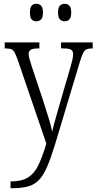

<svg xmlns="http://www.w3.org/2000/svg" viewBox="-20 -761 512 1019"><path d="M36 202Q95 202 129 180.5Q163 159 184 115Q205 71 226 1L72 -449Q63 -473 56 -485Q49 -497 38.5 -500.5Q28 -504 8 -504H5V-536H189V-504H183Q153 -504 142.5 -496.5Q132 -489 132 -474Q132 -464 136.5 -448Q141 -432 149 -407L209 -227Q225 -177 238.5 -133Q252 -89 257 -62Q263 -90 273 -124.5Q283 -159 294 -199L356 -412Q361 -430 364.5 -445.5Q368 -461 368 -473Q368 -490 357.5 -497Q347 -504 316 -504H304V-536H472V-504H469Q450 -504 439.5 -499.5Q429 -495 421 -479Q413 -463 403 -430L272 6Q250 78 230.5 123.5Q211 169 187 194Q163 219 128.5 228.5Q94 238 41 238H36ZM323 -648Q308 -648 298 -658Q288 -668 288 -694Q288 -721 298 -731Q308 -741 323 -741Q338 -741 348 -731Q358 -721 358 -694Q358 -668 348 -658Q338 -648 323 -648ZM173 -648Q157 -648 148 -658Q139 -668 139 -694Q139 -721 148 -731Q157 -741 173 -741Q188 -741 198 -731Q208 -721 208 -694Q208 -668 198 -658Q188 -648 173 -648Z"/></svg>

Font: Noto Serif Tamil Condensed Light
Style: Regular
Weight: 300
Width: 3
Designer: Indian Type Foundry, Tom Grace, and the Monotype Design Team
Foundry: Monotype Imaging Inc.
Version: Version 2.004; ttfautohint (v1.8.4.7-5d5b)